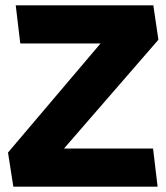

<svg xmlns="http://www.w3.org/2000/svg" viewBox="-20 -700 624 720"><path d="M574 -551 555 -680H39L56 -537H357L10 -128L30 0H571L554 -143H220Z"/></svg>

Font: Catamaran
Style: Regular
Weight: 900
Designer: Pria Ravichandran
Version: Version 1.001;PS 001.000;hotconv 1.0.70;makeotf.lib2.5.58329